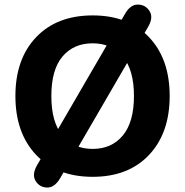

<svg xmlns="http://www.w3.org/2000/svg" viewBox="-20 -783 829 860"><path d="M395 9Q235 9 142 -89Q49 -187 49 -353Q49 -519 142 -616.5Q235 -714 395 -714Q555 -714 647.5 -616.5Q740 -519 740 -353Q740 -187 647.5 -89Q555 9 395 9ZM249 16Q224 58 190.5 57Q157 56 139.5 27.5Q122 -1 146 -43L540 -721Q564 -763 598 -762.5Q632 -762 650 -733Q668 -704 643 -662ZM395 -116Q480 -116 530 -176Q580 -236 580 -353Q580 -470 530 -529.5Q480 -589 395 -589Q310 -589 260 -530Q210 -471 210 -353Q210 -235 260 -175.5Q310 -116 395 -116Z"/></svg>

Font: Nunito VF Beta Light
Style: Regular
Weight: 300
Designer: Vernon Adams
Foundry: newtypography
Version: Version 3.001